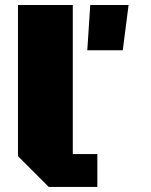

<svg xmlns="http://www.w3.org/2000/svg" viewBox="-20 -736 596 756"><path d="M171.9 0 50.8 -121.1V-716.3H266.6V-129.4H363.3V0ZM323.7 -538.1 335.4 -716.3H486.3L463.4 -538.1Z"/></svg>

Font: Black Ops One
Style: Regular
Weight: 400
Designer: James Grieshaber, Eben Sorkin
Foundry: Sorkin Type Co.
Version: Version 1.004; ttfautohint (v1.8.4.7-5d5b)